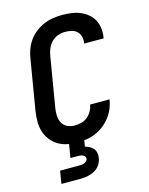

<svg xmlns="http://www.w3.org/2000/svg" viewBox="-139 -829 878 1134"><g transform="rotate(-15 300.0 -261.5)"><path d="M250 8Q218 8 187 2Q156 -4 130.5 -19.5Q105 -35 86.5 -59Q68 -83 59 -112.5Q50 -142 50.5 -174Q51 -206 56 -238L107 -543Q111 -570 121 -597.5Q131 -625 148.5 -649.5Q166 -674 190 -692.5Q214 -711 241 -722.5Q268 -734 297 -738.5Q326 -743 353 -743Q382 -743 409.5 -739.5Q437 -736 461.5 -726Q486 -716 507 -699.5Q528 -683 540.5 -660.5Q553 -638 557 -610.5Q561 -583 557 -555L555 -546H436L437 -550Q440 -570 435 -589Q430 -608 416.5 -620.5Q403 -633 384 -637.5Q365 -642 345 -642Q323 -642 300.5 -634Q278 -626 261.5 -609Q245 -592 236 -570Q227 -548 224 -526L173 -222Q169 -198 170.5 -174.5Q172 -151 182.5 -131.5Q193 -112 214 -102.5Q235 -93 259 -93Q279 -93 299.5 -98.5Q320 -104 336.5 -117.5Q353 -131 363.5 -150Q374 -169 377 -189H496Q492 -162 481 -135Q470 -108 452 -84.5Q434 -61 410.5 -42.5Q387 -24 360.5 -12.5Q334 -1 305.5 3.5Q277 8 250 8ZM92 220 105 142H220Q228 142 235.5 141.5Q243 141 251 138.5Q259 136 265.5 130Q272 124 274 116Q275 108 271 101.5Q267 95 260 91.5Q253 88 245 87Q237 86 229 86H183L213 -93H305L283 43Q297 47 310.5 54Q324 61 333 72Q342 83 345 98.5Q348 114 345 129Q343 144 336 158Q329 172 318.5 183Q308 194 294 201Q280 208 265.5 212.5Q251 217 236 218.5Q221 220 207 220Z"/></g></svg>

Font: Iosevka Aile Oblique
Style: Bold
Weight: 700
Italic angle: -9°
Designer: Belleve Invis
Foundry: Belleve Invis
Version: Version 31.1.0; ttfautohint (v1.8.4)